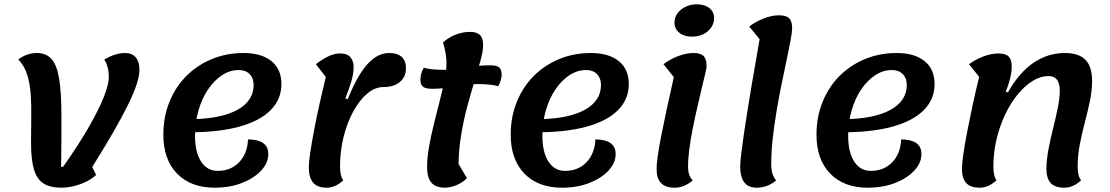

<svg xmlns="http://www.w3.org/2000/svg" viewBox="-20 -846 5153 891"><path d="M265 25Q213 25 182 5.5Q151 -14 137.5 -60Q124 -106 124 -183Q124 -244 125 -301Q126 -358 122.5 -408.5Q119 -459 106 -500Q93 -541 65 -570Q104 -600 151 -600Q193 -600 218 -573.5Q243 -547 254 -483.5Q265 -420 265 -310Q265 -255 265 -216Q265 -177 264.5 -150Q264 -123 264 -104.5Q264 -86 263 -72H273Q348 -179 394.5 -260.5Q441 -342 463 -399Q485 -456 485 -489Q485 -535 464 -570Q490 -585 513.5 -592.5Q537 -600 561 -600Q592 -600 609.5 -580Q627 -560 627 -523Q627 -495 614.5 -456Q602 -417 575.5 -362.5Q549 -308 507.5 -236Q466 -164 408 -71L426 -34Q408 -17 381 -3.5Q354 10 323.5 17.5Q293 25 265 25Z M976 25Q865 25 801.5 -40.5Q738 -106 738 -221Q738 -303 766 -372.5Q794 -442 844 -492.5Q894 -543 962 -571.5Q1030 -600 1110 -600Q1193 -600 1239.5 -562.5Q1286 -525 1286 -456Q1286 -385 1235.5 -334.5Q1185 -284 1089.5 -258Q994 -232 859 -232L871 -293Q1007 -295 1082 -336.5Q1157 -378 1157 -452Q1157 -483 1138.5 -502Q1120 -521 1088 -521Q1047 -521 1010.5 -497Q974 -473 945.5 -431Q917 -389 901 -333.5Q885 -278 885 -216Q885 -140 913 -96.5Q941 -53 990 -53Q1051 -53 1089.5 -93Q1128 -133 1131 -199Q1176 -199 1200.5 -182.5Q1225 -166 1225 -131Q1225 -90 1192 -54.5Q1159 -19 1103 3Q1047 25 976 25Z M1496 25Q1453 25 1433 1.5Q1413 -22 1413 -71Q1413 -91 1419.5 -136Q1426 -181 1437.5 -241.5Q1449 -302 1463.5 -366.5Q1478 -431 1492 -489L1446 -548Q1474 -570 1502.5 -584Q1531 -598 1559 -598Q1592 -598 1606.5 -580Q1621 -562 1621 -537Q1621 -503 1610 -467Q1599 -431 1583 -390L1593 -385Q1622 -456 1652 -504Q1682 -552 1715.5 -576Q1749 -600 1787 -600Q1824 -600 1844 -582Q1864 -564 1864 -529Q1864 -490 1836 -466Q1808 -442 1759 -442Q1720 -442 1684 -411.5Q1648 -381 1619.5 -329Q1591 -277 1574.5 -211Q1558 -145 1558 -73Q1558 -29 1573 -9Q1536 25 1496 25Z M2044 25Q2022 25 2003.5 17.5Q1985 10 1973.5 -11Q1962 -32 1962 -73Q1962 -114 1971 -165Q1980 -216 1993.5 -270.5Q2007 -325 2020.5 -377.5Q2034 -430 2043 -475Q2052 -520 2052 -551Q2052 -573 2048 -598Q2044 -623 2036 -649Q2059 -671 2092.5 -684.5Q2126 -698 2161 -698Q2193 -698 2207.5 -683.5Q2222 -669 2222 -636Q2222 -610 2210.5 -567.5Q2199 -525 2182.5 -471Q2166 -417 2149 -354Q2132 -291 2120.5 -223Q2109 -155 2108 -85L2147 -19Q2124 3 2096.5 14Q2069 25 2044 25ZM1985 -434Q1954 -434 1942.5 -444Q1931 -454 1931 -477Q1931 -489 1934.5 -503Q1938 -517 1947 -532Q1965 -526 1991 -524Q2017 -522 2039 -522Q2093 -522 2147 -532.5Q2201 -543 2255 -543Q2286 -543 2297 -532.5Q2308 -522 2308 -499Q2308 -488 2304 -474Q2300 -460 2292 -446Q2275 -451 2249 -453.5Q2223 -456 2202 -456Q2149 -456 2094 -445Q2039 -434 1985 -434Z M2588 25Q2477 25 2413.5 -40.5Q2350 -106 2350 -221Q2350 -303 2378 -372.5Q2406 -442 2456 -492.5Q2506 -543 2574 -571.5Q2642 -600 2722 -600Q2805 -600 2851.5 -562.5Q2898 -525 2898 -456Q2898 -385 2847.5 -334.5Q2797 -284 2701.5 -258Q2606 -232 2471 -232L2483 -293Q2619 -295 2694 -336.5Q2769 -378 2769 -452Q2769 -483 2750.5 -502Q2732 -521 2700 -521Q2659 -521 2622.5 -497Q2586 -473 2557.5 -431Q2529 -389 2513 -333.5Q2497 -278 2497 -216Q2497 -140 2525 -96.5Q2553 -53 2602 -53Q2663 -53 2701.5 -93Q2740 -133 2743 -199Q2788 -199 2812.5 -182.5Q2837 -166 2837 -131Q2837 -90 2804 -54.5Q2771 -19 2715 3Q2659 25 2588 25Z M3111 25Q3068 25 3047.5 3.5Q3027 -18 3027 -62Q3027 -83 3032 -119.5Q3037 -156 3047 -208Q3057 -260 3072 -330Q3087 -400 3107 -488L3059 -548Q3090 -572 3128 -586Q3166 -600 3198 -600Q3231 -600 3245 -586Q3259 -572 3259 -539Q3259 -531 3252.5 -503.5Q3246 -476 3236.5 -436Q3227 -396 3216 -348.5Q3205 -301 3195 -251Q3185 -201 3179 -155.5Q3173 -110 3173 -73Q3173 -51 3178.5 -35Q3184 -19 3195 -9Q3155 25 3111 25ZM3191 -676Q3155 -676 3132.5 -694Q3110 -712 3110 -741Q3110 -766 3124.5 -785Q3139 -804 3162.5 -815Q3186 -826 3213 -826Q3250 -826 3272 -808.5Q3294 -791 3294 -762Q3294 -738 3280 -718Q3266 -698 3243 -687Q3220 -676 3191 -676Z M3492 25Q3453 25 3434 0.5Q3415 -24 3415 -74Q3415 -92 3419.5 -130Q3424 -168 3431.5 -220Q3439 -272 3448.5 -331Q3458 -390 3468 -450Q3478 -510 3488 -565Q3498 -620 3505 -664L3457 -723Q3487 -746 3524.5 -760.5Q3562 -775 3594 -775Q3628 -775 3642 -761.5Q3656 -748 3656 -715Q3656 -698 3649 -660Q3642 -622 3631 -570Q3620 -518 3607.5 -457.5Q3595 -397 3584 -332Q3573 -267 3566 -204Q3559 -141 3559 -85Q3559 -57 3565 -39Q3571 -21 3582 -9Q3564 7 3540.5 16Q3517 25 3492 25Z M4007 25Q3896 25 3832.5 -40.5Q3769 -106 3769 -221Q3769 -303 3797 -372.5Q3825 -442 3875 -492.5Q3925 -543 3993 -571.5Q4061 -600 4141 -600Q4224 -600 4270.5 -562.5Q4317 -525 4317 -456Q4317 -385 4266.5 -334.5Q4216 -284 4120.5 -258Q4025 -232 3890 -232L3902 -293Q4038 -295 4113 -336.5Q4188 -378 4188 -452Q4188 -483 4169.5 -502Q4151 -521 4119 -521Q4078 -521 4041.5 -497Q4005 -473 3976.5 -431Q3948 -389 3932 -333.5Q3916 -278 3916 -216Q3916 -140 3944 -96.5Q3972 -53 4021 -53Q4082 -53 4120.5 -93Q4159 -133 4162 -199Q4207 -199 4231.5 -182.5Q4256 -166 4256 -131Q4256 -90 4223 -54.5Q4190 -19 4134 3Q4078 25 4007 25Z M4527 25Q4484 25 4464 3.5Q4444 -18 4444 -62Q4444 -84 4450.5 -130.5Q4457 -177 4469 -238Q4481 -299 4495 -364.5Q4509 -430 4524 -489L4477 -548Q4506 -570 4543.5 -584Q4581 -598 4613 -598Q4647 -598 4661 -583.5Q4675 -569 4675 -537Q4675 -511 4667 -479.5Q4659 -448 4647 -422L4657 -417Q4710 -510 4776.5 -555Q4843 -600 4922 -600Q4986 -600 5017 -568.5Q5048 -537 5048 -471Q5048 -426 5038 -378Q5028 -330 5014.5 -279Q5001 -228 4991 -176Q4981 -124 4981 -73Q4981 -29 4997 -9Q4960 25 4919 25Q4876 25 4856 3.5Q4836 -18 4836 -62Q4836 -103 4845.5 -152.5Q4855 -202 4867.5 -252Q4880 -302 4889 -346.5Q4898 -391 4898 -424Q4898 -459 4885 -476Q4872 -493 4846 -493Q4808 -493 4771.5 -470Q4735 -447 4702.5 -407.5Q4670 -368 4644.5 -314.5Q4619 -261 4604.5 -199.5Q4590 -138 4590 -73Q4590 -29 4604 -9Q4567 25 4527 25Z"/></svg>

Font: Lemonada Medium
Style: Regular
Weight: 500
Designer: Mohamed Gaber (Arabic), Eduardo Tunni (Latin)
Foundry: Kief Type Foundry
Version: Version 4.004; ttfautohint (v1.8.2)